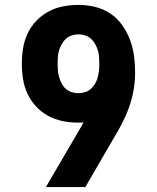

<svg xmlns="http://www.w3.org/2000/svg" viewBox="-20 -763 640 783"><path d="M328 0H167L315 -253Q316 -256 317.5 -258.5Q319 -261 321 -264Q315 -263 308.5 -263Q302 -263 296 -263Q265 -263 234 -269.5Q203 -276 175.5 -291Q148 -306 126.5 -329.5Q105 -353 92 -381Q79 -409 74 -440.5Q69 -472 69 -503Q69 -535 74 -566Q79 -597 92.5 -626Q106 -655 128 -678Q150 -701 178 -716Q206 -731 237 -737Q268 -743 300 -743Q334 -743 367.5 -735Q401 -727 429.5 -708Q458 -689 478 -661Q498 -633 510 -601Q522 -569 526.5 -535Q531 -501 531 -467Q531 -430 524.5 -394Q518 -358 505.5 -323.5Q493 -289 476 -256.5Q459 -224 440 -193ZM299 -383Q313 -383 326.5 -387Q340 -391 350.5 -400.5Q361 -410 368 -422Q375 -434 378.5 -447.5Q382 -461 383.5 -475Q385 -489 385 -503Q385 -517 384 -531Q383 -545 379 -558Q375 -571 368 -583.5Q361 -596 351 -605Q341 -614 327.5 -618.5Q314 -623 300 -623Q286 -623 272.5 -618.5Q259 -614 249 -605Q239 -596 232 -583.5Q225 -571 221 -558Q217 -545 216 -531Q215 -517 215 -503Q215 -489 216 -475.5Q217 -462 221 -448.5Q225 -435 231.5 -422.5Q238 -410 248 -401Q258 -392 271.5 -387.5Q285 -383 299 -383Q299 -383 299 -383Q299 -383 299 -383Z"/></svg>

Font: Iosevka Custom Heavy Extended
Style: Regular
Weight: 900
Width: 7
Monospace: yes
Designer: Belleve Invis
Foundry: Belleve Invis
Version: Version 11.2.4; ttfautohint (v1.8.4)